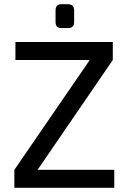

<svg xmlns="http://www.w3.org/2000/svg" viewBox="-20 -889 608 909"><path d="M302 -756H271Q243 -756 243 -784V-840Q243 -869 271 -869H302Q331 -869 331 -840V-784Q331 -756 302 -756ZM521 -85V0H48V-85L405 -605H53V-690H514V-605L158 -85Z"/></svg>

Font: Exo 2.0 Medium
Style: Regular
Weight: 500
Designer: Natanael Gama
Version: Version 1.001;PS 001.001;hotconv 1.0.70;makeotf.lib2.5.58329